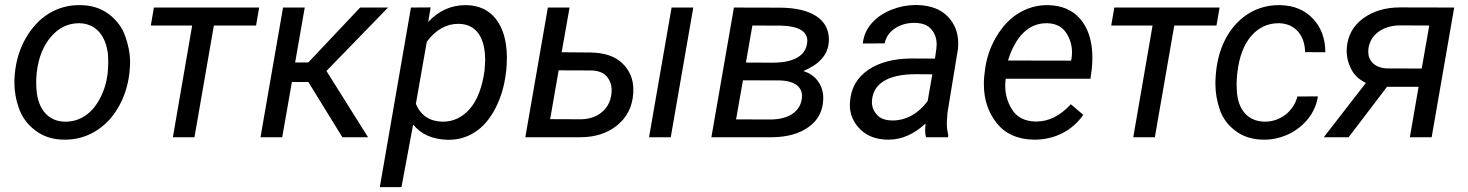

<svg xmlns="http://www.w3.org/2000/svg" viewBox="-20 -559 5980 782"><path d="M308.6 -538.1C306.2 -538.1 303.7 -538.1 301.3 -538.1C257.3 -538.1 216.3 -526.4 178.2 -503.4C140.6 -480 109.4 -446.3 84.5 -402.8C59.6 -359.4 44.9 -310.1 40 -255.4C39.1 -244.6 38.6 -233.9 38.6 -223.1C38.6 -187 44.9 -151.4 58.1 -115.2C71.3 -79.6 93.8 -49.8 125.5 -26.4C157.2 -2.9 194.8 9.3 238.8 9.8C241.2 9.8 243.7 9.8 246.1 9.8C289.6 9.8 330.1 -1.5 367.7 -23.9C405.3 -46.4 436.5 -78.6 460.9 -120.1C485.4 -161.6 500.5 -208 506.8 -259.3L507.8 -270C508.8 -281.7 509.8 -293.5 509.8 -305.2C509.8 -340.3 502.9 -376.5 489.7 -412.6C476.6 -448.7 454.1 -478.5 422.4 -502C390.6 -525.4 353 -537.6 308.6 -538.1ZM129.9 -266.1C137.2 -325.7 156.7 -373.5 188.5 -410.2C219.7 -446.3 257.8 -464.4 301.8 -464.4C302.7 -464.4 304.2 -464.4 305.2 -464.4C371.1 -461.9 412.1 -413.6 419.9 -335C420.4 -327.1 420.9 -318.4 420.9 -309.1C420.9 -294.4 419.9 -277.8 418.5 -259.3C413.6 -221.2 402.8 -186.5 385.7 -155.3C352.1 -92.8 301.8 -63.5 247.6 -63.5C245.6 -63.5 244.1 -63.5 242.2 -63.5C176.3 -65.4 135.3 -114.3 128.9 -190.9C127.9 -202.1 127.4 -212.9 127.4 -223.6C127.4 -234.4 127.9 -244.6 128.9 -254.9Z M1035.6 -528.3H606.9L594.2 -455.1H762.7L684.1 0H772L851.1 -455.1H1022.9Z M1374.5 0H1479L1309.6 -270L1560.5 -528.3H1446.8L1235.8 -304.7H1182.1L1221.2 -528.3H1132.8L1041 0H1129.4L1168.9 -225.1H1235.8Z M2042 -272C2043.5 -288.6 2044.4 -306.2 2044.4 -323.7C2044.4 -326.7 2044.4 -329.6 2044.4 -332.5C2043 -396 2027.8 -445.8 1999.5 -481.9C1971.2 -518.1 1931.6 -536.6 1880.9 -538.1C1879.4 -538.1 1877.4 -538.1 1876 -538.1C1817.4 -538.1 1766.6 -515.1 1724.1 -469.7L1733.9 -528.8L1653.8 -528.3L1526.9 203.1H1615.2L1662.6 -51.8C1695.3 -11.7 1742.2 8.8 1803.2 10.3C1805.2 10.3 1806.6 10.3 1808.6 10.3C1846.7 10.3 1882.3 0 1914.6 -21C1947.3 -42 1974.6 -73.7 1997.1 -116.7C2019.5 -159.7 2034.2 -208 2040.5 -261.7ZM1953.6 -272C1943.8 -202.6 1923.8 -150.4 1893.6 -115.7C1863.3 -81.1 1826.7 -63.5 1784.2 -63.5C1783.2 -63.5 1781.7 -63.5 1780.8 -63.5C1729.5 -64.9 1693.8 -88.9 1673.8 -135.7L1718.3 -389.2C1754.4 -437.5 1797.4 -461.9 1846.7 -461.9C1848.1 -461.9 1849.1 -461.9 1850.6 -461.9C1918.9 -459.5 1956.1 -408.2 1956.1 -313Z M2299.8 -528.3H2211.4L2119.6 0H2342.8C2404.3 0 2455.1 -16.6 2494.6 -49.3C2534.2 -82 2555.7 -125 2559.1 -178.7C2559.6 -183.6 2559.6 -189 2559.6 -193.8C2559.6 -236.8 2544.4 -272.5 2514.6 -301.3C2484.9 -330.1 2440.9 -344.7 2383.3 -345.2L2267.6 -346.2ZM2803.7 -528.3H2715.3L2623.5 0H2711.9ZM2390.6 -272C2418.9 -270.5 2439.5 -262.2 2452.1 -246.6C2464.8 -231 2471.2 -212.4 2471.2 -191.9C2471.2 -186.5 2470.7 -181.2 2470.2 -175.3C2465.8 -144.5 2453.1 -120.1 2431.2 -102.1C2409.2 -83.5 2380.4 -73.7 2345.7 -73.2L2220.7 -73.7L2255.4 -272.5Z M3123.5 0C3186.5 -0.5 3236.3 -14.6 3273.9 -42C3311.5 -68.8 3331.1 -106.4 3333 -153.8C3333 -156.2 3333 -158.2 3333 -160.6C3333 -185.1 3326.2 -207.5 3312 -227.5C3297.9 -247.6 3277.8 -261.7 3252 -269.5C3317.9 -297.4 3352.1 -336.9 3355.5 -387.2C3356 -391.1 3356 -395 3356 -398.4C3356 -478.5 3287.1 -527.3 3155.8 -527.8L2969.2 -528.3L2877.4 0ZM3044.4 -455.1 3162.1 -454.6C3232.4 -452.6 3268.1 -431.6 3268.1 -392.6C3268.1 -389.2 3267.6 -385.7 3267.1 -381.8C3259.8 -331.1 3211.9 -303.7 3126.5 -303.7L3018.1 -304.2ZM3155.8 -231.4C3218.8 -229.5 3246.6 -203.6 3246.6 -168C3246.6 -164.1 3246.1 -160.2 3245.6 -156.2C3238.3 -103.5 3190.4 -72.3 3117.7 -72.3L2978 -72.8L3005.9 -231.9Z M3841.3 0 3842.3 -8.3C3838.4 -23.9 3836.4 -39.1 3836.4 -54.7C3836.4 -57.1 3836.4 -59.1 3836.4 -61.5L3838.9 -99.1L3881.8 -360.8C3882.3 -368.2 3882.8 -375.5 3882.8 -382.3C3882.8 -425.3 3868.7 -461.9 3840.3 -491.7C3811.5 -521.5 3770 -537.1 3714.8 -538.6C3713.4 -538.6 3711.4 -538.6 3710 -538.6C3676.3 -538.6 3643.1 -532.2 3610.8 -519.5C3578.1 -506.3 3551.3 -488.3 3530.3 -464.4C3509.3 -440.4 3497.1 -412.6 3494.1 -381.8L3583 -382.3C3588.4 -407.7 3602.1 -428.2 3625 -443.4C3647.9 -458.5 3673.8 -465.8 3702.6 -465.8C3703.6 -465.8 3704.6 -465.8 3706.1 -465.8C3736.8 -465.3 3759.3 -456.5 3773.4 -439.5C3787.6 -422.9 3794.9 -402.3 3794.9 -378.4C3794.9 -373 3794.4 -367.7 3793.9 -362.3L3788.1 -320.3L3695.8 -320.8C3621.1 -320.8 3561 -305.2 3515.6 -273.9C3469.7 -242.2 3445.3 -198.7 3441.9 -142.6C3441.9 -139.2 3441.4 -135.7 3441.4 -131.8C3441.4 -93.3 3455.6 -60.1 3483.4 -32.7C3511.2 -4.9 3548.8 9.3 3595.2 9.8C3596.7 9.8 3598.1 9.8 3599.6 9.8C3652.3 9.8 3702.1 -12.2 3749.5 -55.7L3748 -27.8C3748 -18.6 3749 -9.3 3751.5 0ZM3612.8 -68.4C3585 -68.8 3564.5 -76.7 3551.3 -91.8C3538.1 -106.9 3531.2 -124 3531.2 -143.6C3531.2 -147.5 3531.7 -151.4 3532.2 -155.8C3540 -220.2 3599.1 -256.8 3710.4 -256.8L3777.3 -256.3L3758.3 -147.5C3721.7 -97.2 3670.4 -68.4 3616.7 -68.4C3615.2 -68.4 3614.3 -68.4 3612.8 -68.4Z M4189.5 9.8C4190.9 9.8 4192.4 9.8 4193.8 9.8C4276.4 9.8 4347.7 -27.3 4392.1 -91.3L4341.3 -134.3C4298.3 -87.4 4251.5 -64 4200.7 -64C4199.7 -64 4198.2 -64 4196.8 -64C4153.8 -65.4 4122.6 -81.1 4103.5 -110.8C4084 -140.6 4074.2 -173.3 4074.2 -208.5C4074.2 -218.3 4074.7 -228 4076.2 -238.3H4421.4L4426.8 -278.8C4428.2 -293.5 4429.2 -308.6 4429.2 -323.2C4429.2 -329.6 4429.2 -335.9 4428.7 -342.3C4425.8 -401.9 4408.7 -449.2 4377.9 -483.9C4347.2 -518.6 4304.2 -536.6 4250 -538.1C4248 -538.1 4246.6 -538.1 4244.6 -538.1C4204.1 -538.1 4165.5 -527.3 4129.9 -505.9C4093.8 -484.4 4063 -452.1 4037.6 -408.7C4011.7 -365.2 3996.1 -317.4 3990.7 -265.1L3988.3 -244.1C3987.3 -233.9 3987.3 -224.1 3987.3 -214.8C3987.3 -154.3 4004.4 -102.1 4039.1 -58.1C4073.7 -14.2 4123.5 8.3 4189.5 9.8ZM4245.6 -464.4C4279.8 -463.4 4305.2 -450.7 4321.3 -426.8C4337.9 -402.3 4346.2 -375.5 4346.2 -346.2C4346.2 -337.4 4345.2 -329.1 4344.2 -319.8L4342.3 -312L4085.4 -312.5C4117.2 -414.1 4171.9 -464.4 4241.7 -464.4C4243.2 -464.4 4244.1 -464.4 4245.6 -464.4Z M4947.3 -528.3H4518.6L4505.9 -455.1H4674.3L4595.7 0H4683.6L4762.7 -455.1H4934.6Z M5128.9 -63.5C5062 -65.4 5022 -112.3 5017.6 -188.5C5017.1 -197.3 5016.6 -206.1 5016.6 -214.8C5016.6 -227.5 5017.6 -240.2 5018.6 -252.9L5020 -265.6C5027.3 -328.6 5046.4 -377.9 5076.2 -412.6C5106.4 -447.3 5143.6 -464.4 5187.5 -464.4C5189 -464.4 5189.9 -464.4 5191.4 -464.4C5223.1 -462.9 5248 -451.7 5266.6 -430.7C5285.2 -409.2 5294.9 -381.3 5295.4 -346.7L5377.9 -346.2C5377.9 -401.4 5361.3 -446.8 5328.1 -482.4C5294.9 -518.1 5250.5 -536.6 5195.3 -538.1C5192.9 -538.1 5190.4 -538.1 5188 -538.1C5145 -538.1 5105.5 -527.3 5068.8 -505.9C5032.2 -483.9 5002 -453.1 4978.5 -413.1C4955.1 -373 4940.4 -327.6 4934.1 -276.9L4931.6 -252.4C4930.7 -240.2 4930.2 -228.5 4930.2 -217.3C4930.2 -181.2 4936.5 -146 4948.7 -110.8C4961.4 -75.7 4982.9 -46.9 5013.7 -24.9C5043.9 -2.4 5081.1 9.3 5125 9.8C5127 9.8 5128.9 9.8 5131.3 9.8C5163.6 9.8 5195.8 2.4 5227.5 -12.2C5259.3 -27.3 5286.1 -48.3 5308.1 -75.7C5329.6 -103 5342.8 -133.3 5347.7 -166.5L5264.2 -166C5256.3 -135.3 5239.7 -110.4 5214.8 -91.3C5189.9 -72.8 5162.6 -63.5 5131.8 -63.5C5130.9 -63.5 5129.9 -63.5 5128.9 -63.5Z M5682.6 -528.8C5622.6 -528.8 5572.3 -513.7 5531.7 -483.9C5491.2 -454.1 5468.8 -413.6 5465.3 -363.3C5464.8 -359.4 5464.8 -355.5 5464.8 -351.6C5464.8 -325.7 5471.2 -301.3 5483.4 -277.3C5495.6 -253.4 5515.1 -234.9 5543 -221.2L5371.6 0H5472.7L5629.4 -205.6H5757.8L5722.2 0H5811L5902.8 -528.3ZM5553.7 -362.8C5558.1 -390.6 5571.8 -413.1 5594.7 -429.7C5617.7 -446.3 5646.5 -455.1 5680.7 -455.6L5801.3 -455.1L5770.5 -279.8L5628.9 -280.3C5578.1 -282.7 5552.7 -312 5552.7 -349.1C5552.7 -353.5 5553.2 -357.9 5553.7 -362.8Z"/></svg>

Font: Roboto
Style: Italic
Weight: 400
Italic angle: -12°
Designer: Google
Version: Version 2.137; 2017